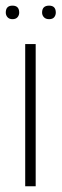

<svg xmlns="http://www.w3.org/2000/svg" viewBox="-49 -651 215 671"><path d="M39.1 0V-497.1H75.7V0ZM-28.8 -606.9Q-28.8 -631.3 -5.4 -631.3Q18.1 -631.3 18.1 -606.9Q18.1 -597.7 12.2 -590.8Q6.3 -584 -5.4 -584Q-16.6 -584 -22.7 -590.8Q-28.8 -597.7 -28.8 -606.9ZM98.1 -606.9Q98.1 -631.3 122.6 -631.3Q146 -631.3 146 -606.9Q146 -597.7 140.4 -590.8Q134.8 -584 122.6 -584Q110.8 -584 104.5 -590.8Q98.1 -597.7 98.1 -606.9Z"/></svg>

Font: Tulpen One
Style: Regular
Weight: 400
Designer: Naima Ben Ayed
Foundry: Naima Ben Ayed, Anton Koovit
Version: Version 1.002